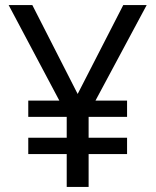

<svg xmlns="http://www.w3.org/2000/svg" viewBox="-20 -734 612 754"><path d="M285 -365 464 -714H556L355 -339H479V-275H328V-193H479V-129H328V0H242V-129H91V-193H242V-275H91V-339H213L14 -714H107Z"/></svg>

Font: Noto Sans Glagolitic
Style: Regular
Weight: 400
Designer: Monotype Design Team
Foundry: Monotype Imaging Inc.
Version: Version 2.004; ttfautohint (v1.8.4.7-5d5b)